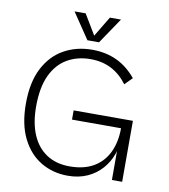

<svg xmlns="http://www.w3.org/2000/svg" viewBox="-99 -1003 974 1107"><g transform="rotate(10 388.0 -450.0)"><path d="M628 -303H341V-357H688V0H628ZM640 -254Q640 -201 622.5 -152Q605 -103 570.5 -64Q536 -25 486 -2.5Q436 20 372 20Q285 20 215 -21.5Q145 -63 104 -145Q63 -227 63 -348Q63 -473 105.5 -555.5Q148 -638 221.5 -679Q295 -720 387 -720Q467 -720 531 -690Q595 -660 645 -599L602 -556Q562 -610 508.5 -637.5Q455 -665 387 -665Q310 -665 250.5 -630.5Q191 -596 157.5 -525Q124 -454 124 -342Q124 -246 153 -177.5Q182 -109 238 -72Q294 -35 374 -35Q457 -35 513.5 -68Q570 -101 599 -161.5Q628 -222 628 -303ZM247 -920H312L383 -802L454 -920H519L417 -769H349Z"/></g></svg>

Font: Moderustic Light
Style: Regular
Weight: 300
Designer: Tural Alisoy
Foundry: TAFT Foundry
Version: Version 2.120